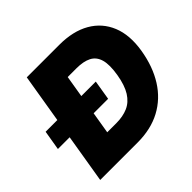

<svg xmlns="http://www.w3.org/2000/svg" viewBox="-172 -925 1122 1122"><g transform="rotate(-45 389.5 -364.0)"><path d="M367.7 0H141.6L169.4 -168H360.4Q415.5 -168 456.8 -186Q498 -204.1 524.9 -246.8Q551.8 -289.6 564 -363.3Q576.2 -437.5 564 -480.2Q551.8 -522.9 516.1 -541.3Q480.5 -559.6 422.4 -559.6H231.4L259.3 -727.5H449.7Q562 -727.5 638.7 -683.6Q715.3 -639.6 748.8 -558.1Q782.2 -476.6 763.7 -363.3Q745.1 -250.5 693.6 -168.9Q642.1 -87.4 560.3 -43.7Q478.5 0 367.7 0ZM378.4 -727.5 257.8 0H59.6L180.2 -727.5ZM12.7 -302.7 33.2 -424.8H447.8L427.7 -302.7Z"/></g></svg>

Font: Inter 18pt Black
Style: Italic
Weight: 900
Italic angle: -9.3988°
Designer: Rasmus Andersson
Foundry: rsms
Version: Version 4.001;git-66647c0bb